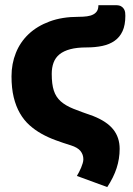

<svg xmlns="http://www.w3.org/2000/svg" viewBox="-20 -580 526 759"><path d="M184.5 -288Q184.5 -247 192.8 -221.8Q201 -196.5 220 -179.5Q239 -162.5 270.2 -150Q301.5 -137.5 348 -121.5Q402.5 -100 427.8 -68.2Q453 -36.5 453 8.5Q453 47.5 441 84.5Q429 121.5 404 159.5L284 115.5Q288 109 292.5 100.2Q297 91.5 300.8 82.5Q304.5 73.5 307 65Q309.5 56.5 309.5 49.5Q309.5 31 298.2 17Q287 3 260 -5.5Q229 -15 199.8 -25.8Q170.5 -36.5 144.5 -51Q118.5 -65.5 96.5 -85.2Q74.5 -105 58.8 -132.2Q43 -159.5 34.2 -195.5Q25.5 -231.5 25.5 -278.5Q25.5 -328 42.8 -371Q60 -414 93.5 -445.5Q127 -477 176.2 -495.2Q225.5 -513.5 290 -513.5Q309 -513.5 323.8 -515.5Q338.5 -517.5 348.5 -522.8Q358.5 -528 363.8 -536.8Q369 -545.5 369 -559.5H438Q451.5 -559.5 459 -555Q466.5 -550.5 470.2 -544Q474 -537.5 474.8 -530.2Q475.5 -523 475.5 -517.5Q475.5 -481 464.5 -457Q453.5 -433 433.2 -418.8Q413 -404.5 384.8 -398.5Q356.5 -392.5 322.5 -392.5Q284 -392.5 257.8 -385.5Q231.5 -378.5 215.2 -365.2Q199 -352 191.8 -332.5Q184.5 -313 184.5 -288Z"/></svg>

Font: Lato Black
Style: Regular
Weight: 900
Designer: Lukasz Dziedzic
Foundry: tyPoland Lukasz Dziedzic
Version: Version 2.007; 2014-02-27